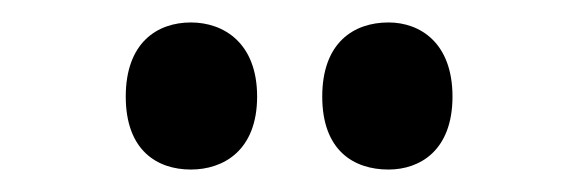

<svg xmlns="http://www.w3.org/2000/svg" viewBox="-20 -776 516 171"><path d="M326 -625C354 -625 383 -642 383 -690C383 -738 354 -756 326 -756C295 -756 267 -738 267 -690C267 -642 295 -625 326 -625ZM150 -625C179 -625 209 -642 209 -690C209 -738 179 -756 150 -756C120 -756 92 -738 92 -690C92 -642 120 -625 150 -625Z"/></svg>

Font: Noto Serif Hebrew ExtraCondensed ExtraBold
Style: Regular
Weight: 800
Width: 2
Designer: Monotype Design Team
Foundry: Monotype Imaging Inc.
Version: Version 2.004